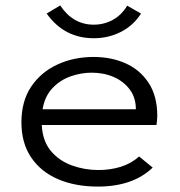

<svg xmlns="http://www.w3.org/2000/svg" viewBox="-20 -678 665 708"><path d="M341 10Q257 10 193.5 -17.5Q130 -45 94.5 -98Q59 -151 59 -227Q59 -305 95 -358.5Q131 -412 191.5 -440Q252 -468 325 -468Q390 -468 443 -444.5Q496 -421 528 -372.5Q560 -324 560 -250Q560 -242 559 -233.5Q558 -225 557 -217H134Q137 -158 167.5 -121.5Q198 -85 245 -68Q292 -51 343 -51Q387 -51 425.5 -63Q464 -75 493 -101L543 -60Q470 10 341 10ZM137 -275H481Q481 -318 458.5 -348Q436 -378 399.5 -394Q363 -410 318 -410Q279 -410 240.5 -396.5Q202 -383 173.5 -353Q145 -323 137 -275ZM449 -657 500 -628Q472 -584 426 -560.5Q380 -537 326 -537Q217 -537 152 -628L202 -658Q249 -587 326 -587Q363 -587 395.5 -604.5Q428 -622 449 -657Z"/></svg>

Font: Inconsolata Expanded Thin
Style: Regular
Weight: 100
Width: 7
Monospace: yes
Designer: Raph Levien, Cyreal, Brenton Simpson
Foundry: Raph Levien, Cyreal, Google
Version: Version 3.100; ttfautohint (v1.8.4.7-5d5b)